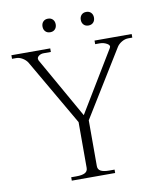

<svg xmlns="http://www.w3.org/2000/svg" viewBox="-92 -929 843 1003"><g transform="rotate(-10 329.0 -427.5)"><path d="M196 -819Q196 -835 205.5 -845Q215 -855 231 -855Q247 -855 256.5 -845Q266 -835 266 -819Q266 -803 256.5 -793Q247 -783 231 -783Q215 -783 205.5 -793Q196 -803 196 -819ZM399 -819Q399 -835 408.5 -845Q418 -855 434 -855Q450 -855 459.5 -845Q469 -835 469 -819Q469 -803 459.5 -793Q450 -783 434 -783Q418 -783 408.5 -793Q399 -803 399 -819ZM207 -18H235Q265 -18 280 -26Q295 -34 295 -52V-295L91 -647Q82 -661 65.5 -671Q49 -681 32 -681H10V-700H216V-681H178Q164 -681 153.5 -674Q143 -667 143 -657L145 -649L328 -326L523 -648Q531 -661 513.5 -671Q496 -681 476 -681H451V-700H648V-681H627Q609 -681 592 -671Q575 -661 566 -647L349 -295V-52Q349 -34 364 -26Q379 -18 409 -18H437V0H207Z"/></g></svg>

Font: Taviraj ExtraLight
Style: Regular
Weight: 275
Designer: Katatrad Team
Foundry: CadsonDemak
Version: Version 1.001